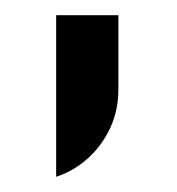

<svg xmlns="http://www.w3.org/2000/svg" viewBox="-20 -102 233 253"><path d="M54 131V-82H136V16Q136 43 125.5 66Q115 89 96.5 106Q78 123 54 131Z"/></svg>

Font: Orbitron
Style: Regular
Weight: 400
Designer: Matt McInerney
Foundry: The League of Moveable Type
Version: Version 2.001